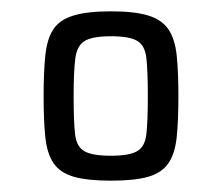

<svg xmlns="http://www.w3.org/2000/svg" viewBox="-20 -716 391 339"><path d="M176 -397Q134 -397 110 -404Q86 -411 74.5 -428Q63 -445 60 -474Q57 -503 57 -546Q57 -589 60 -618Q63 -647 74 -664Q85 -681 109.5 -688.5Q134 -696 176 -696Q218 -696 242 -688.5Q266 -681 277.5 -664Q289 -647 292 -618Q295 -589 295 -546Q295 -503 292 -474Q289 -445 277.5 -428Q266 -411 242 -404Q218 -397 176 -397ZM176 -441Q208 -441 222 -449Q236 -457 238.5 -479.5Q241 -502 241 -546Q241 -590 238.5 -613Q236 -636 222 -644Q208 -652 176 -652Q144 -652 130 -644Q116 -636 113 -613Q110 -590 110 -546Q110 -502 112.5 -479.5Q115 -457 129 -449Q143 -441 176 -441Z"/></svg>

Font: Saira SemiCondensed
Style: Regular
Weight: 400
Width: 4
Designer: Hector Gatti with collaboration of the Omnibus-Type team
Foundry: Omnibus-Type
Version: Version 1.101